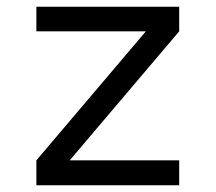

<svg xmlns="http://www.w3.org/2000/svg" viewBox="-20 -550 640 570"><path d="M88 0V-74L413 -457H88V-530H512V-457L187 -74H512V0Z"/></svg>

Font: Iosevka Mono
Style: Regular
Weight: 400
Designer: Belleve Invis
Foundry: Belleve Invis
Version: Version 11.1.1